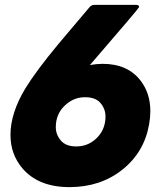

<svg xmlns="http://www.w3.org/2000/svg" viewBox="-20 -754 670 788"><path d="M265 14Q139 14 73 -62Q23 -120 23 -200Q23 -290 84 -391Q128 -463 221 -575L347 -724Q355 -734 367 -734H539Q551 -734 551 -725Q551 -721 349 -487Q376 -492 401 -492Q504 -492 557 -423Q597 -371 597 -298Q597 -272 592 -244Q572 -129 482 -57.5Q392 14 265 14ZM293 -153Q337 -153 370 -181Q413 -218 413 -276Q413 -306 393 -330.5Q373 -355 329 -355Q286 -355 253 -327Q209 -291 209 -232Q209 -202 229.5 -177.5Q250 -153 293 -153Z"/></svg>

Font: YamahaIndonesia935. App XBold
Style: Italic
Weight: 800
Italic angle: -10°
Designer: Dalton Maag Ltd
Foundry: Dalton Maag Ltd
Version: Version 1.002; January 01, 2024; Regular/Italic